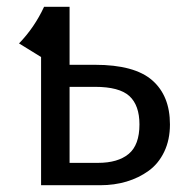

<svg xmlns="http://www.w3.org/2000/svg" viewBox="-20 -546 556 566"><path d="M259.8 -355Q376.5 -355 428.7 -309.3Q481 -263.7 481 -179.2Q481 -133.8 464.1 -98.6Q447.3 -63.5 418.2 -42.5Q389.2 -21.5 353 -10.7Q316.9 0 275.9 0H101.1V-377.9L36.1 -418Q81.5 -464.8 109.9 -525.9H185.1V-355ZM269 -65.9Q327.6 -65.9 359.4 -92.3Q391.1 -118.7 391.1 -179.2Q391.1 -235.4 361.6 -262.7Q332 -290 259.8 -290H185.1V-65.9Z"/></svg>

Font: Fira Sans Book
Style: Regular
Weight: 350
Designer: Carrois Corporate & Edenspiekermann AG
Foundry: Carrois Corporate GbR & Edenspiekermann AG
Version: Version 4.203;PS 004.203;hotconv 1.0.88;makeotf.lib2.5.64775